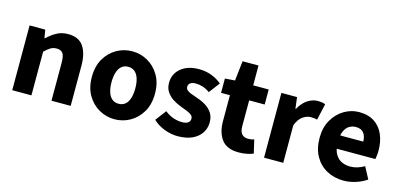

<svg xmlns="http://www.w3.org/2000/svg" viewBox="-62 -1028 2957 1420"><g transform="rotate(15 1417.0 -318.0)"><path d="M64.7 0V-496.1H184.6L195.2 -433.3H198.9Q230.3 -463.9 268.9 -486Q307.6 -508.1 358.3 -508.1Q439.7 -508.1 475.9 -454.6Q512.2 -401 512.2 -308V0H365.2V-289.2Q365.2 -342.8 350.5 -362.9Q335.9 -382.9 303.5 -382.9Q275.8 -382.9 256.1 -370.4Q236.4 -358 211.7 -334.7V0Z M849.5 12Q786.8 12 731.7 -18.7Q676.6 -49.5 642.2 -107.5Q607.9 -165.6 607.9 -247.9Q607.9 -330.4 642.2 -388.5Q676.6 -446.7 731.7 -477.4Q786.8 -508.1 849.5 -508.1Q912.3 -508.1 967.3 -477.4Q1022.3 -446.7 1056.8 -388.5Q1091.2 -330.4 1091.2 -247.9Q1091.2 -165.6 1056.8 -107.5Q1022.3 -49.5 967.3 -18.7Q912.3 12 849.5 12ZM849.5 -106.6Q879.9 -106.6 900.3 -123.9Q920.7 -141.2 930.6 -173.1Q940.5 -205 940.5 -247.9Q940.5 -290.8 930.6 -322.8Q920.7 -354.7 900.3 -372.1Q879.9 -389.5 849.5 -389.5Q819.1 -389.5 798.8 -372.1Q778.5 -354.7 768.5 -322.8Q758.5 -290.8 758.5 -247.9Q758.5 -205 768.5 -173.1Q778.5 -141.2 798.8 -123.9Q819.1 -106.6 849.5 -106.6Z M1333.3 12Q1283.7 12 1232 -7.2Q1180.2 -26.5 1142.8 -62.2L1205.3 -144.9Q1239.4 -118.2 1272.9 -107.5Q1306.3 -96.7 1336.9 -96.7Q1369.8 -96.7 1384.7 -108.4Q1399.6 -120 1399.6 -139.4Q1399.6 -155.8 1386.5 -166.9Q1373.3 -178 1351.6 -186.6Q1329.9 -195.3 1302.7 -205.3Q1267.3 -218.3 1237.3 -238Q1207.2 -257.7 1188.8 -286Q1170.5 -314.3 1170.5 -352.8Q1170.5 -422.6 1222.6 -465.4Q1274.7 -508.1 1360 -508.1Q1413.8 -508.1 1458.6 -490.5Q1503.3 -472.9 1534.9 -445.3L1472.4 -362.7Q1445.1 -382.1 1418.1 -390.8Q1391.1 -399.4 1364.6 -399.4Q1335.9 -399.4 1321.9 -388.4Q1307.9 -377.5 1307.9 -359.8Q1307.9 -345.6 1317.8 -335.7Q1327.6 -325.9 1348.1 -317.5Q1368.7 -309.1 1400.2 -299Q1438.2 -286.4 1469.4 -266.8Q1500.6 -247.2 1518.9 -218.2Q1537.1 -189.2 1537.1 -148Q1537.1 -103.1 1513.7 -66.9Q1490.4 -30.8 1445.1 -9.4Q1399.8 12 1333.3 12Z M1801.1 11.1Q1709.4 11.1 1669.4 -42.3Q1629.4 -95.7 1629.4 -181.4V-381H1561.6V-490.5L1637.6 -496L1655 -647.8H1776.8V-496H1895.6V-381H1776.8V-183.1Q1776.8 -141.2 1794.3 -122.8Q1811.9 -104.4 1840.7 -104.4Q1853.2 -104.4 1865.3 -106.1Q1877.5 -107.8 1887.8 -112.2L1911.6 -9.3Q1892.6 -1.4 1864.4 4.8Q1836.1 11.1 1801.1 11.1Z M1992.7 0V-496.1H2112.6L2123.2 -409.4H2126.9Q2154 -459.2 2191.7 -483.7Q2229.4 -508.1 2267.8 -508.1Q2288.9 -508.1 2302.8 -505.7Q2316.6 -503.3 2327 -498.1L2298.9 -373.3Q2286.6 -376.3 2276 -377.8Q2265.4 -379.3 2249 -379.3Q2220.9 -379.3 2190.3 -359Q2159.6 -338.7 2139.7 -287.5V0Z M2603.4 12Q2532.1 12 2474.9 -18.8Q2417.8 -49.6 2384.6 -107.6Q2351.5 -165.7 2351.5 -248.2Q2351.5 -328.8 2385.4 -386.9Q2419.2 -444.9 2472.9 -476.5Q2526.6 -508 2586.2 -508Q2657.2 -508 2704.1 -476.6Q2751.1 -445.2 2774.1 -391.3Q2797.2 -337.4 2797.2 -270Q2797.2 -250.6 2795.1 -232.6Q2793.1 -214.5 2790.6 -203.3H2465.5L2464.4 -304.7H2670.6Q2670.6 -344.3 2651.9 -369.7Q2633.2 -395.2 2589.4 -395.2Q2565.3 -395.2 2542.1 -382.2Q2519 -369.1 2504 -337Q2489 -305 2490.2 -248.2Q2491.3 -191.9 2510.7 -159.9Q2530.2 -127.9 2560.1 -114.6Q2590 -101.3 2623 -101.3Q2651.6 -101.3 2678.4 -109.4Q2705.2 -117.6 2731.4 -133L2779.2 -43.4Q2741.8 -17.1 2694.7 -2.6Q2647.6 12 2603.4 12Z"/></g></svg>

Font: SourceSans3VF
Style: Regular
Weight: 200
Designer: Paul D. Hunt
Foundry: Adobe
Version: Version 3.052;hotconv 1.1.0;makeotfexe 2.6.0